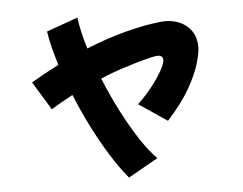

<svg xmlns="http://www.w3.org/2000/svg" viewBox="-52 -727 1105 874"><g transform="rotate(-5 500.0 -290.0)"><path d="M503 83Q462 34 422 -30.5Q382 -95 345.5 -167.5Q309 -240 279 -314Q255 -301 230 -287Q205 -273 180 -257L101 -387Q133 -406 165 -423.5Q197 -441 227 -456Q214 -499 204 -538.5Q194 -578 189 -612L332 -663Q336 -631 344.5 -594.5Q353 -558 365 -519Q465 -559 542.5 -579Q620 -599 667.5 -605.5Q715 -612 725 -612Q790 -612 829.5 -576.5Q869 -541 869 -482Q869 -456 855 -407.5Q841 -359 804.5 -295Q768 -231 702 -159L573 -246Q609 -280 639 -318Q669 -356 687 -388.5Q705 -421 705 -437Q705 -458 680 -458Q671 -458 645.5 -452Q620 -446 585 -436Q551 -426 508 -412Q465 -398 416 -377Q447 -300 485 -226Q523 -152 562.5 -91.5Q602 -31 639 6Z"/></g></svg>

Font: Mochiy Pop One
Style: Regular
Weight: 400
Designer: FONTDASU
Foundry: FONTDASU / Google Inc. / Adobe
Version: Version 2.000